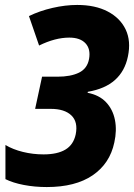

<svg xmlns="http://www.w3.org/2000/svg" viewBox="-20 -746 542 776"><path d="M169 10Q120 10 76 1.5Q32 -7 2 -22V-160Q32 -142 72.5 -132Q113 -122 156 -122Q212 -122 244.5 -141.5Q277 -161 286 -203Q296 -253 268.5 -279.5Q241 -306 185 -306H122L150 -436H212Q266 -436 299.5 -452.5Q333 -469 340 -508Q347 -548 325.5 -571Q304 -594 260 -594Q203 -594 138 -562L97 -681Q140 -702 192 -714Q244 -726 292 -726Q365 -726 415.5 -699.5Q466 -673 488 -626.5Q510 -580 497 -518Q485 -459 445 -423Q405 -387 335 -375L334 -371Q381 -362 408.5 -333Q436 -304 444.5 -261.5Q453 -219 442 -170Q424 -85 354.5 -37.5Q285 10 169 10Z"/></svg>

Font: Noto Sans Condensed ExtraBold
Style: Italic
Weight: 800
Width: 3
Italic angle: -12°
Designer: Monotype Design Team
Foundry: Monotype Imaging Inc.
Version: Version 2.013; ttfautohint (v1.8.4.7-5d5b)